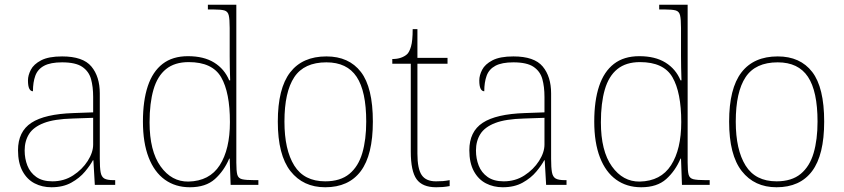

<svg xmlns="http://www.w3.org/2000/svg" viewBox="-20 -780 3562 810"><path d="M197 10Q158 10 126 -6.5Q94 -23 75 -58Q56 -93 56 -146Q56 -225 112.5 -262Q169 -299 290 -303L373 -306V-371Q373 -414 364 -446.5Q355 -479 327 -498Q299 -517 242 -517Q193 -517 166 -502.5Q139 -488 129 -460.5Q119 -433 119 -395Q109 -395 103.5 -406Q98 -417 98 -441Q98 -462 110 -485.5Q122 -509 153.5 -525.5Q185 -542 242 -542Q330 -542 365.5 -499.5Q401 -457 401 -386V-110Q401 -73 404.5 -53.5Q408 -34 420 -27Q432 -20 459 -20H466V0H380L374 -104H372Q361 -83 338.5 -56Q316 -29 281 -9.5Q246 10 197 10ZM201 -15Q250 -15 288.5 -40Q327 -65 350 -101Q373 -137 373 -170V-283L287 -280Q209 -278 165 -261Q121 -244 102.5 -214.5Q84 -185 84 -145Q84 -111 95.5 -81.5Q107 -52 133 -33.5Q159 -15 201 -15Z M781 10Q720 10 675.5 -22Q631 -54 607 -116Q583 -178 583 -267Q583 -355 603.5 -416.5Q624 -478 666 -510.5Q708 -543 773 -543Q840 -543 883.5 -516Q927 -489 947 -441H951Q950 -469 949.5 -495.5Q949 -522 949 -543V-662Q949 -699 945 -715.5Q941 -732 926.5 -736Q912 -740 882 -740H857V-760H977V-94Q977 -59 981 -43.5Q985 -28 1001 -24Q1017 -20 1054 -20H1070V0H953L949 -111H947Q925 -59 886.5 -24.5Q848 10 781 10ZM775 -14Q864 -16 907 -83Q950 -150 950 -265Q950 -390 913 -454Q876 -518 776 -518Q717 -518 680.5 -488.5Q644 -459 627.5 -402Q611 -345 611 -264Q611 -143 657.5 -78Q704 -13 775 -14Z M1352 10Q1259 10 1205.5 -58Q1152 -126 1152 -267Q1152 -407 1204 -474.5Q1256 -542 1357 -542Q1452 -542 1502.5 -476.5Q1553 -411 1553 -267Q1553 -126 1502 -58Q1451 10 1352 10ZM1352 -15Q1416 -15 1454 -46.5Q1492 -78 1508.5 -134.5Q1525 -191 1525 -267Q1525 -395 1484.5 -456Q1444 -517 1357 -517Q1263 -517 1221.5 -454.5Q1180 -392 1180 -267Q1180 -148 1221.5 -81.5Q1263 -15 1352 -15Z M1820 10Q1762 10 1737.5 -24Q1713 -58 1713 -141V-511H1635V-531Q1656 -531 1671.5 -536.5Q1687 -542 1697 -551Q1707 -560 1714 -584Q1721 -608 1721 -657H1741V-536H1868V-511H1741V-132Q1741 -68 1759 -41.5Q1777 -15 1819 -15Q1836 -15 1848.5 -16Q1861 -17 1877 -20V5Q1861 8 1847.5 9Q1834 10 1820 10Z M2101 10Q2062 10 2030 -6.5Q1998 -23 1979 -58Q1960 -93 1960 -146Q1960 -225 2016.5 -262Q2073 -299 2194 -303L2277 -306V-371Q2277 -414 2268 -446.5Q2259 -479 2231 -498Q2203 -517 2146 -517Q2097 -517 2070 -502.5Q2043 -488 2033 -460.5Q2023 -433 2023 -395Q2013 -395 2007.5 -406Q2002 -417 2002 -441Q2002 -462 2014 -485.5Q2026 -509 2057.5 -525.5Q2089 -542 2146 -542Q2234 -542 2269.5 -499.5Q2305 -457 2305 -386V-110Q2305 -73 2308.5 -53.5Q2312 -34 2324 -27Q2336 -20 2363 -20H2370V0H2284L2278 -104H2276Q2265 -83 2242.5 -56Q2220 -29 2185 -9.5Q2150 10 2101 10ZM2105 -15Q2154 -15 2192.5 -40Q2231 -65 2254 -101Q2277 -137 2277 -170V-283L2191 -280Q2113 -278 2069 -261Q2025 -244 2006.5 -214.5Q1988 -185 1988 -145Q1988 -111 1999.5 -81.5Q2011 -52 2037 -33.5Q2063 -15 2105 -15Z M2685 10Q2624 10 2579.5 -22Q2535 -54 2511 -116Q2487 -178 2487 -267Q2487 -355 2507.5 -416.5Q2528 -478 2570 -510.5Q2612 -543 2677 -543Q2744 -543 2787.5 -516Q2831 -489 2851 -441H2855Q2854 -469 2853.5 -495.5Q2853 -522 2853 -543V-662Q2853 -699 2849 -715.5Q2845 -732 2830.5 -736Q2816 -740 2786 -740H2761V-760H2881V-94Q2881 -59 2885 -43.5Q2889 -28 2905 -24Q2921 -20 2958 -20H2974V0H2857L2853 -111H2851Q2829 -59 2790.5 -24.5Q2752 10 2685 10ZM2679 -14Q2768 -16 2811 -83Q2854 -150 2854 -265Q2854 -390 2817 -454Q2780 -518 2680 -518Q2621 -518 2584.5 -488.5Q2548 -459 2531.5 -402Q2515 -345 2515 -264Q2515 -143 2561.5 -78Q2608 -13 2679 -14Z M3256 10Q3163 10 3109.5 -58Q3056 -126 3056 -267Q3056 -407 3108 -474.5Q3160 -542 3261 -542Q3356 -542 3406.5 -476.5Q3457 -411 3457 -267Q3457 -126 3406 -58Q3355 10 3256 10ZM3256 -15Q3320 -15 3358 -46.5Q3396 -78 3412.5 -134.5Q3429 -191 3429 -267Q3429 -395 3388.5 -456Q3348 -517 3261 -517Q3167 -517 3125.5 -454.5Q3084 -392 3084 -267Q3084 -148 3125.5 -81.5Q3167 -15 3256 -15Z"/></svg>

Font: Noto Serif Armenian Thin
Style: Regular
Weight: 250
Version: Version 2.007